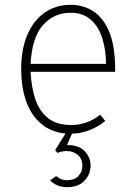

<svg xmlns="http://www.w3.org/2000/svg" viewBox="-20 -543 561 797"><path d="M273 12Q208 12 162.2 -20.5Q116.5 -53 92.2 -113.2Q68 -173.5 68 -256Q68 -341 94.5 -400.8Q121 -460.5 167.2 -491.8Q213.5 -523 273 -523Q327.5 -523 369.2 -495Q411 -467 434.5 -408Q458 -349 458 -256Q458 -253 458 -250.5Q458 -248 458 -245H107Q110 -180 127 -130.2Q144 -80.5 180 -52.2Q216 -24 276 -24Q305.5 -24 337 -34.2Q368.5 -44.5 396 -67L417 -41Q390 -18 352.2 -3Q314.5 12 273 12ZM107 -278H420Q420 -334 405.2 -382.2Q390.5 -430.5 358 -460.2Q325.5 -490 273 -490Q205 -490 159 -439.5Q113 -389 107 -278ZM259 234Q236 234 218 226.2Q200 218.5 188 206L213 188Q220.5 194 231.5 199.5Q242.5 205 258 205Q289 205 305.5 187.5Q322 170 322 144Q322 117.5 303.8 100.8Q285.5 84 257 84Q247.5 84 237.8 85.8Q228 87.5 219 92L209 80L259 0H284L258 59Q309 59 332.5 85.5Q356 112 356 143Q356 181 330.5 207.5Q305 234 259 234Z"/></svg>

Font: Overpass Thin
Style: Regular
Weight: 250
Designer: Delve Withrington, Dave Bailey, Thomas Jockin
Foundry: Delve Fonts LLC
Version: Version 4.000